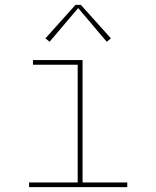

<svg xmlns="http://www.w3.org/2000/svg" viewBox="-20 -766 640 786"><path d="M99 0V-19H298V-501H115V-520H318V-19H501V0ZM183 -595 166 -609 289 -746H311L434 -609L417 -595L300 -733Z"/></svg>

Font: Iosevka SS04 Thin Extended
Style: Regular
Weight: 100
Width: 7
Monospace: yes
Designer: Belleve Invis
Foundry: Belleve Invis
Version: Version 19.0.0; ttfautohint (v1.8.4)